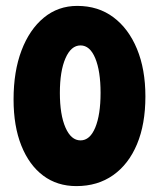

<svg xmlns="http://www.w3.org/2000/svg" viewBox="-20 -628 540 651"><path d="M239 3Q174 3 126.5 -32.5Q79 -68 52.5 -134Q26 -200 26 -291Q26 -386 53 -457Q80 -528 128.5 -568Q177 -608 242 -608Q313 -608 364.5 -569.5Q416 -531 444.5 -462Q473 -393 473 -301Q473 -207 444.5 -139Q416 -71 363.5 -34Q311 3 239 3ZM253 -152Q285 -152 303 -195.5Q321 -239 321 -313Q321 -387 303 -430.5Q285 -474 253 -474Q221 -474 202 -430.5Q183 -387 183 -313Q183 -239 202 -195.5Q221 -152 253 -152Z"/></svg>

Font: DynaPuff Condensed Medium
Style: Regular
Weight: 500
Width: 3
Designer: Toshi Omagari, Jennifer Daniel
Foundry: Google Fonts
Version: Version 2.000; ttfautohint (v1.8.4.7-5d5b)